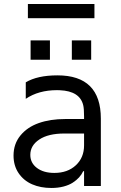

<svg xmlns="http://www.w3.org/2000/svg" viewBox="-20 -929 603 959"><path d="M451.7 -909.1V-838.1H119.3V-909.1ZM132.8 -727.3H229.4V-630.7H132.8ZM338.8 -727.3H435.4V-630.7H338.8ZM236.5 9.9Q182.5 9.9 140.3 -8.5Q98 -27 72.8 -64.3Q47.6 -101.6 47.6 -152Q47.6 -210.2 81.9 -252.1Q116.1 -294 173.7 -314.3Q231.2 -334.5 305.4 -334.5H399.9V-347.3Q399.9 -386.7 395.6 -403.8Q378.6 -474.1 278.8 -478.3Q272 -478.7 264.9 -478.7Q172.6 -478.7 108.7 -435.4V-517.8Q166.9 -552.6 267 -552.6Q483.7 -552.6 483.7 -336.6V0H399.9V-73.9H395.6Q387.8 -57.2 375 -43Q362.2 -28.8 343.2 -16.5Q324.2 -4.3 296.9 2.8Q269.5 9.9 236.5 9.9ZM251.4 -65.3Q317.8 -65.3 358.8 -103.5Q399.9 -141.7 399.9 -203.1V-262.1H301.1Q221.2 -262.1 176.3 -232.2Q131.4 -202.4 131.4 -155.5Q131.4 -115.1 164.4 -90.2Q197.4 -65.3 251.4 -65.3Z"/></svg>

Font: TID UI
Style: Regular
Weight: 400
Designer: The TID Project Authors
Foundry: Bakken & Bæck
Version: Version 1.001;hotconv 1.0.109;makeotfexe 2.5.65596